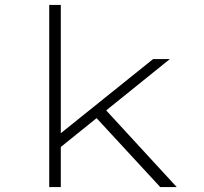

<svg xmlns="http://www.w3.org/2000/svg" viewBox="-20 -760 829 780"><path d="M216 -154 221 -214 602 -520H670ZM180 0V-740H227V0ZM631 0 353 -301 387 -338 698 0Z"/></svg>

Font: Lexend Peta ExtraLight
Style: Regular
Weight: 250
Version: Version 1.007